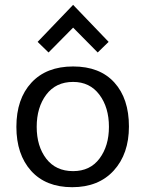

<svg xmlns="http://www.w3.org/2000/svg" viewBox="-20 -760 599 791"><path d="M47.5 0ZM47.5 -237.5Q47.5 -352.5 109.4 -419.4Q171.2 -486.2 281.2 -486.2Q391.2 -486.2 451.2 -420Q511.2 -353.8 511.2 -238.8Q511.2 -126.2 448.8 -57.5Q386.2 11.2 277.5 11.2Q168.8 11.2 108.1 -56.2Q47.5 -123.8 47.5 -237.5ZM131.2 -237.5Q131.2 -157.5 170.6 -106.2Q210 -55 281.2 -55Q351.2 -55 390 -106.9Q428.8 -158.8 428.8 -237.5Q428.8 -317.5 389.4 -370Q350 -422.5 281.2 -422.5Q210 -422.5 170.6 -370Q131.2 -317.5 131.2 -237.5ZM382.5 -543.8 281.2 -646.2 180 -543.8 135 -587.5 281.2 -740 427.5 -587.5Z"/></svg>

Font: Cambay
Style: Regular
Weight: 400
Version: Version 1.180;PS 001.180;hotconv 1.0.70;makeotf.lib2.5.58329